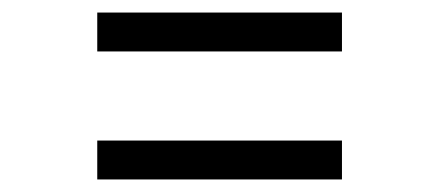

<svg xmlns="http://www.w3.org/2000/svg" viewBox="-20 -510 700 306"><path d="M525 -224H135V-286H525ZM525 -428H135V-490H525Z"/></svg>

Font: Wix Madefor Display
Style: Regular
Weight: 400
Designer: Dalton Maag Ltd
Foundry: Dalton Maag Ltd
Version: Version 3.100